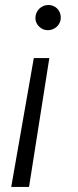

<svg xmlns="http://www.w3.org/2000/svg" viewBox="-20 -568 313 773"><path d="M116.1 -334.2H178.6L96.9 184.7H25.2ZM122.5 -496.8Q122.9 -507.5 127.1 -516.9Q131.4 -526.3 138.5 -533.2Q145.6 -540.1 154.8 -544Q164.1 -547.9 174.7 -547.9Q185.4 -547.9 194.6 -544Q203.8 -540.1 210.6 -533.2Q217.3 -526.3 221.1 -516.9Q224.8 -507.5 224.8 -496.8Q224.8 -486.2 220.5 -476.9Q216.3 -467.7 209.2 -460.9Q202.1 -454.2 192.6 -450.3Q183.2 -446.4 172.6 -446.4Q152 -446.4 137.1 -461.3Q122.2 -476.2 122.5 -496.8Z"/></svg>

Font: Inter P Light
Style: Italic
Weight: 300
Italic angle: 9.39999°
Designer: Rasmus Andersson
Foundry: rsms
Version: Version 3.018;git-588b23468